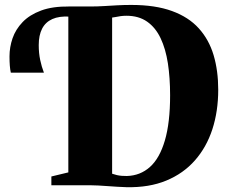

<svg xmlns="http://www.w3.org/2000/svg" viewBox="-20 -770 945 798"><path d="M505.5 8Q487.5 7.5 467.2 6.2Q447 5 427 3.5Q407 2 388.8 1Q370.5 0 356 0H193.5V-36.5L264 -53.5V-743H353Q385.5 -743 413.2 -744.8Q441 -746.5 468.2 -748Q495.5 -749.5 525.5 -749.5Q625.5 -749.5 694.8 -724.2Q764 -699 806.2 -652.2Q848.5 -605.5 867.8 -540.8Q887 -476 887 -397Q887 -308 862.8 -233.2Q838.5 -158.5 790.5 -103.8Q742.5 -49 671.2 -19.5Q600 10 505.5 8ZM507 -38.5Q563 -40 603.2 -76Q643.5 -112 665.2 -186Q687 -260 687 -374Q687 -446.5 677.8 -506.8Q668.5 -567 647.5 -611.2Q626.5 -655.5 591.5 -680Q556.5 -704.5 505.5 -704.5Q492 -704.5 480.5 -702.8Q469 -701 460.2 -699.2Q451.5 -697.5 446 -697V-48Q456 -44.5 466 -42.2Q476 -40 486.2 -39.2Q496.5 -38.5 507 -38.5ZM25 -468Q22 -481 20.8 -497.2Q19.5 -513.5 19.5 -536Q19.5 -574 32.2 -611Q45 -648 74 -678.2Q103 -708.5 150.8 -726.2Q198.5 -744 269 -743L274 -722L269 -701Q226 -703.5 197.5 -690.8Q169 -678 155 -650.8Q141 -623.5 141 -582.5Q141 -549.5 147 -521Q153 -492.5 162.5 -468Z"/></svg>

Font: Merriweather 96pt Black
Style: Regular
Weight: 900
Version: Version 2.100